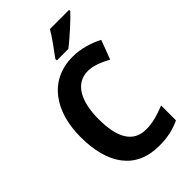

<svg xmlns="http://www.w3.org/2000/svg" viewBox="-277 -1029 1133 1133"><g transform="rotate(-45 289.5 -462.0)"><path d="M537 -924V-934H377C351 -889 307 -830 275 -787V-774H371C420 -812 503 -887 537 -924ZM360 -601C405 -601 453 -581 501 -555L546 -675C487 -705 422 -724 356 -724C162 -724 54 -571 54 -356C54 -131 149 10 346 10C414 10 466 -1 522 -27V-151C461 -127 412 -113 361 -113C252 -113 204 -200 204 -355C204 -503 256 -601 360 -601Z"/></g></svg>

Font: Noto Sans Sinhala UI SemiCondensed
Style: Bold
Weight: 700
Width: 4
Designer: Jelle Bosma - Monotype Design Team
Foundry: Monotype Imaging Inc.
Version: Version 2.006